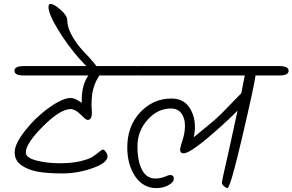

<svg xmlns="http://www.w3.org/2000/svg" viewBox="-20 -974 1496 982"><path d="M432 -361H429Q425 -361 421 -362.5Q417 -364 390.5 -390Q364 -416 341 -416Q288 -416 200 -328Q112 -240 112 -194Q112 -167 166.5 -153Q221 -139 285 -139Q349 -139 393.5 -150Q438 -161 456.5 -174Q475 -187 488 -198Q501 -209 507 -209Q513 -209 521.5 -197Q530 -185 530 -174Q530 -141 453.5 -114Q377 -87 301 -87Q225 -87 175.5 -95.5Q126 -104 90.5 -128Q55 -152 55 -195Q55 -238 109 -306.5Q163 -375 232 -424Q301 -473 342 -473Q364 -473 398 -448V-460Q398 -540 432 -588H101Q54 -588 54 -612Q54 -636 101 -636H675Q722 -636 722 -612Q722 -588 675 -588H488Q479 -572 477 -569Q475 -566 470.5 -556.5Q466 -547 463.5 -540Q461 -533 457.5 -521Q454 -509 452 -498Q448 -463 448 -439L450 -396Q450 -364 432 -361Z M228 -938Q228 -954 238 -954Q256 -954 290 -924Q324 -894 324 -871Q324 -834 349 -790Q374 -746 404 -715Q483 -631 483 -618.5Q483 -606 469 -606Q446 -606 387 -672.5Q328 -739 278 -820.5Q228 -902 228 -938Z M920 -190H918Q901 -190 901 -210Q901 -219 913.5 -256.5Q926 -294 926 -331.5Q926 -369 908 -394Q890 -419 854 -419Q786 -419 734.5 -361Q683 -303 683 -226Q683 -149 706.5 -105Q730 -61 774 -61Q800 -61 822 -70Q844 -79 849 -79Q869 -79 869 -60.5Q869 -42 841.5 -27Q814 -12 780 -12Q712 -12 671.5 -72Q631 -132 631 -220Q631 -329 697 -399.5Q763 -470 857 -470Q917 -470 947 -426.5Q977 -383 977 -325Q977 -298 971 -272Q1070 -353 1086.5 -368Q1103 -383 1127.5 -408Q1152 -433 1178 -460Q1204 -487 1214 -497Q1223 -539 1232 -588H694Q647 -588 647 -612Q647 -636 694 -636H1409Q1456 -636 1456 -612Q1456 -588 1409 -588H1287Q1281 -539 1219.5 -275.5Q1158 -12 1143 -12Q1137 -12 1126 -21.5Q1115 -31 1115 -38.5Q1115 -46 1124 -86.5Q1133 -127 1149 -197Q1163 -260 1195 -408Q1146 -359 1106 -324Q957 -190 920 -190Z"/></svg>

Font: Kalam Light
Style: Regular
Weight: 300
Version: Version 2.001;PS 1.0;hotconv 1.0.79;makeotf.lib2.5.61930; tt